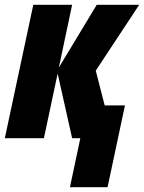

<svg xmlns="http://www.w3.org/2000/svg" viewBox="-33 -573 597 796"><path d="M300 0H266L206 -268L149 0H-13L105 -553H266L211 -293L368 -553H544L364 -280L401 -136H485L413 203H257Z"/></svg>

Font: Noto Sans UI CondBlack
Style: Italic
Weight: 900
Width: 3
Italic angle: -12°
Designer: Monotype Design Team
Foundry: Monotype Imaging Inc.
Version: Version 1.001